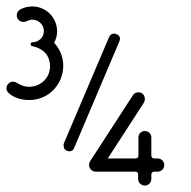

<svg xmlns="http://www.w3.org/2000/svg" viewBox="-20 -576 592 595"><path d="M178 -132C177 -129 177 -127 177 -125C177 -117 181 -111 187 -109C190 -108 192 -107 194 -107C202 -107 208 -111 210 -118L350 -448C355 -460 349 -467 341 -470C339 -471 336 -472 334 -472C327 -472 321 -468 318 -461ZM148 -444C154 -455 157 -467 157 -479C157 -519 125 -556 80 -556C67 -556 54 -553 43 -547C35 -542 32 -536 32 -529C32 -517 41 -508 53 -508C62 -508 68 -515 80 -515C99 -515 116 -500 116 -480C116 -460 100 -445 80 -445C77 -445 75 -442 75 -439C75 -436 77 -433 80 -433C99 -429 135 -416 135 -370C135 -334 105 -307 70 -307C44 -307 32 -323 21 -323C8 -323 0 -313 0 -302C0 -296 3 -290 9 -286C25 -272 49 -266 70 -266C134 -266 176 -318 176 -372C176 -396 168 -421 149 -442C148 -442 148 -443 148 -444ZM426 -258C428 -262 429 -265 429 -269C429 -276 426 -283 420 -287C417 -289 413 -290 409 -290C402 -290 396 -287 392 -281L259 -76C257 -72 256 -69 256 -65C256 -53 266 -44 276 -44H400C405 -44 408 -40 408 -36V-22C408 -10 417 -1 429 -1C440 -1 449 -10 449 -22V-36C449 -40 453 -44 458 -44H468C480 -44 489 -53 489 -65C489 -76 480 -85 468 -85H458C453 -85 449 -88 449 -94V-150C449 -161 440 -170 429 -170C417 -170 409 -161 409 -150V-94C409 -88 405 -85 400 -85H314Z"/></svg>

Font: Fabada
Style: Regular
Weight: 400
Designer: deFharo
Foundry: deFharo.com
Version: Version 4.000 2011 initial release